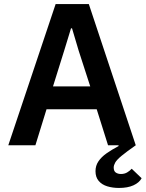

<svg xmlns="http://www.w3.org/2000/svg" viewBox="-20 -718 720 949"><path d="M21 0 255 -698H419L651 0Q604 33 580.5 52.5Q557 72 549.5 85.5Q542 99 542 110Q542 128 552.5 135Q563 142 578 142Q595 142 608 134.5Q621 127 631 116L680 163Q668 185 639.5 198Q611 211 568 211Q537 211 510.5 203Q484 195 468 176.5Q452 158 452 128Q452 101 466.5 79.5Q481 58 506.5 40Q532 22 566 4V0H514L458 -178H210L155 0ZM426 -291 369 -467 336 -578H331L297 -467L242 -291Z"/></svg>

Font: IBM Plex Sans SemiBold
Style: Regular
Weight: 600
Designer: Mike Abbink, Paul van der Laan, Pieter van Rosmalen
Foundry: Bold Monday
Version: Version 3.201